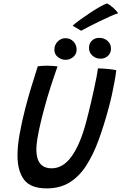

<svg xmlns="http://www.w3.org/2000/svg" viewBox="-20 -1054 692 1093"><path d="M245.8 18.5Q154.6 18.5 117.1 -30.9Q79.6 -80.4 79.6 -169.2Q79.6 -223.3 91.8 -291.3Q103.9 -359.4 124.2 -438.4Q138.9 -494.8 157.1 -555.2Q175.3 -615.7 195 -676.6Q207.4 -678.1 221.3 -679.1Q235.1 -680.1 247.4 -680.1Q264.8 -680.1 280.5 -678.8Q296.2 -677.5 307.6 -675.9Q289.4 -625 268.9 -561.8Q248.4 -498.6 231.6 -435.1Q219.1 -389.1 209 -345.4Q198.9 -301.7 192.9 -265.2Q186.9 -228.8 186.9 -203.9Q186.9 -95.9 273.9 -95.9Q339.8 -95.9 388.8 -165.3Q437.7 -234.7 470.8 -360.6Q476.7 -382.9 484.3 -413.4Q491.9 -444 499.9 -478.4Q507.8 -512.8 515.4 -547.3Q523 -581.8 528.8 -612.1Q534.6 -642.4 537.3 -664.6Q550.2 -664.6 566.2 -663.6Q582.1 -662.5 597.6 -661.1Q613.1 -659.7 625 -657.7Q636.9 -655.8 641.9 -654.2Q638.6 -625.5 631.9 -588.8Q625.3 -552.2 616.6 -512.6Q607.8 -473.1 597.4 -435.1Q570.9 -336.9 540.4 -254.1Q510 -171.4 470.2 -110.2Q430.5 -49.1 375.8 -15.3Q321 18.5 245.8 18.5ZM353.4 -713.6Q329 -713.6 309.2 -729.4Q289.5 -745.2 289.5 -770.8Q289.5 -798.8 308.6 -817.8Q327.8 -836.7 352.6 -836.7Q379.5 -836.7 397.8 -817.8Q416.2 -798.8 416.2 -771.5Q416.2 -746.5 397.2 -730Q378.2 -713.6 353.4 -713.6ZM551.9 -719.9Q525.6 -719.9 506.1 -737.4Q486.6 -754.9 486.6 -781.2Q486.6 -807.1 503.6 -822.9Q520.5 -838.6 544.8 -838.6Q572.2 -838.6 592 -821.6Q611.8 -804.5 611.8 -777.4Q611.8 -759.7 603.4 -746.8Q594.9 -733.8 581.4 -726.8Q567.9 -719.9 551.9 -719.9ZM590.4 -1034.2Q604.8 -1026.3 617.7 -1015.5Q630.6 -1004.6 639.8 -994.6Q649.1 -984.6 652.3 -978.4Q634.2 -973.1 604.1 -959.6Q573.9 -946.1 540.9 -929.9Q507.8 -913.8 480.7 -899.6Q453.6 -885.4 441.8 -878.9L393.4 -907.8Q407.9 -921 434.9 -940.8Q461.9 -960.5 492.7 -980.8Q523.5 -1001.1 550.1 -1016.1Q576.7 -1031.1 590.4 -1034.2Z"/></svg>

Font: Grandstander Thin
Style: Italic
Weight: 100
Italic angle: -15°
Designer: Tyler Finck
Foundry: Etcetera Type Co
Version: Version 1.200